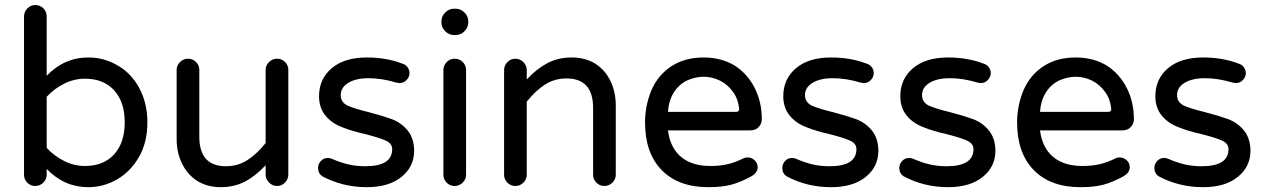

<svg xmlns="http://www.w3.org/2000/svg" viewBox="-20 -739 5069 769"><path d="M167 -62.5V-39.1Q167 -20.5 153.3 -7.3Q139.6 5.9 121.1 5.9Q102.5 5.9 89.4 -7.3Q76.2 -20.5 76.2 -39.1V-672.9Q76.2 -691.4 89.4 -705.1Q102.5 -718.8 121.1 -718.8Q140.6 -718.8 153.8 -705.6Q167 -692.4 167 -672.9V-435.5Q237.3 -508.8 333 -508.8Q396.5 -508.8 448.2 -478.5Q504.9 -447.3 537.6 -386.7Q570.3 -326.2 570.3 -249Q570.3 -168.9 537.1 -111.3Q503.9 -52.7 449.7 -21Q395.5 10.7 333 10.7Q237.3 10.7 167 -62.5ZM479.5 -249Q479.5 -331.1 437 -377.4Q394.5 -423.8 320.3 -423.8Q277.3 -423.8 237.8 -404.3Q198.2 -384.8 167 -351.6V-146.5Q198.2 -113.3 237.8 -93.8Q277.3 -74.2 320.3 -74.2Q394.5 -74.2 437 -120.6Q479.5 -167 479.5 -249Z M769.5 -14.6Q730.5 -40 709 -84Q687.5 -127.9 687.5 -181.6V-459Q687.5 -477.5 701.2 -490.7Q714.8 -503.9 733.4 -503.9Q752 -503.9 765.1 -490.7Q778.3 -477.5 778.3 -459V-191.4Q778.3 -73.2 884.8 -73.2Q931.6 -73.2 969.2 -96.7Q1006.8 -120.1 1043.9 -166V-459Q1043.9 -477.5 1057.6 -490.7Q1071.3 -503.9 1089.8 -503.9Q1108.4 -503.9 1121.6 -490.7Q1134.8 -477.5 1134.8 -459V-40Q1134.8 -21.5 1121.6 -7.8Q1108.4 5.9 1089.8 5.9Q1071.3 5.9 1057.6 -7.8Q1043.9 -21.5 1043.9 -40V-77.1Q1003.9 -34.2 960.9 -11.7Q918 10.7 863.3 10.7Q810.5 10.7 769.5 -14.6Z M1270.5 -33.2Q1253.9 -44.9 1253.9 -66.4Q1253.9 -82 1265.1 -94.2Q1276.4 -106.4 1293 -106.4Q1302.7 -106.4 1310.5 -102.5Q1343.8 -87.9 1375 -80.6Q1406.2 -73.2 1443.4 -73.2Q1550.8 -73.2 1550.8 -141.6Q1550.8 -163.1 1527.3 -174.8Q1502.9 -186.5 1445.3 -201.2Q1388.7 -213.9 1350.6 -229.5Q1308.6 -245.1 1283.2 -276.4Q1257.8 -307.6 1257.8 -353.5Q1257.8 -422.9 1308.6 -465.8Q1359.4 -508.8 1449.2 -508.8Q1527.3 -508.8 1590.8 -484.4Q1604.5 -480.5 1612.3 -469.7Q1620.1 -459 1620.1 -446.3Q1620.1 -430.7 1608.4 -418.5Q1596.7 -406.2 1580.1 -406.2L1567.4 -408.2Q1508.8 -425.8 1456.1 -425.8Q1405.3 -425.8 1375 -407.2Q1344.7 -388.7 1344.7 -358.4Q1344.7 -330.1 1371.1 -316.4Q1399.4 -303.7 1456.1 -290Q1508.8 -276.4 1549.8 -261.7Q1589.8 -246.1 1614.3 -214.4Q1638.7 -182.6 1638.7 -134.8Q1638.7 -71.3 1587.9 -30.3Q1537.1 10.7 1449.2 10.7Q1352.5 10.7 1270.5 -33.2Z M1755.9 -39.1V-458Q1755.9 -476.6 1769 -490.2Q1782.2 -503.9 1800.8 -503.9Q1820.3 -503.9 1833.5 -490.7Q1846.7 -477.5 1846.7 -458V-39.1Q1846.7 -20.5 1833 -7.3Q1819.3 5.9 1800.8 5.9Q1782.2 5.9 1769 -7.3Q1755.9 -20.5 1755.9 -39.1ZM1748 -649.4V-653.3Q1748 -673.8 1763.2 -689Q1778.3 -704.1 1798.8 -704.1H1804.7Q1825.2 -704.1 1840.3 -689Q1855.5 -673.8 1855.5 -653.3V-649.4Q1855.5 -628.9 1840.3 -613.8Q1825.2 -598.6 1804.7 -598.6H1798.8Q1778.3 -598.6 1763.2 -613.8Q1748 -628.9 1748 -649.4Z M1999 -39.1V-458Q1999 -476.6 2012.2 -490.2Q2025.4 -503.9 2043.9 -503.9Q2062.5 -503.9 2076.2 -490.2Q2089.8 -476.6 2089.8 -458V-420.9Q2129.9 -463.9 2172.9 -486.3Q2215.8 -508.8 2270.5 -508.8Q2324.2 -508.8 2365.2 -483.4Q2404.3 -458 2425.3 -414.1Q2446.3 -370.1 2446.3 -316.4V-39.1Q2446.3 -20.5 2432.6 -7.3Q2418.9 5.9 2400.4 5.9Q2381.8 5.9 2368.7 -7.3Q2355.5 -20.5 2355.5 -39.1V-306.6Q2355.5 -424.8 2249 -424.8Q2202.1 -424.8 2164.6 -401.4Q2127 -377.9 2089.8 -332V-39.1Q2089.8 -20.5 2076.2 -7.3Q2062.5 5.9 2043.9 5.9Q2025.4 5.9 2012.2 -7.3Q1999 -20.5 1999 -39.1Z M2563.5 -249Q2563.5 -315.4 2588.9 -377Q2615.2 -438.5 2668.9 -473.6Q2722.7 -508.8 2797.9 -508.8Q2870.1 -508.8 2923.8 -475.6Q2974.6 -442.4 3002.9 -386.2Q3031.2 -330.1 3031.2 -261.7Q3031.2 -243.2 3018.6 -230Q3005.9 -216.8 2985.4 -216.8H2655.3Q2664.1 -147.5 2707.5 -110.8Q2751 -74.2 2825.2 -74.2Q2864.3 -74.2 2895 -81.5Q2925.8 -88.9 2957 -104.5Q2963.9 -108.4 2974.6 -108.4Q2990.2 -108.4 3002.4 -97.2Q3014.6 -85.9 3014.6 -69.3Q3014.6 -46.9 2988.3 -32.2Q2947.3 -9.8 2910.2 0.5Q2873 10.7 2817.4 10.7Q2697.3 10.7 2630.4 -57.6Q2563.5 -126 2563.5 -249ZM2940.4 -303.7Q2936.5 -342.8 2917 -369.1Q2895.5 -400.4 2863.8 -416Q2832 -431.6 2797.9 -431.6Q2766.6 -431.6 2732.4 -417Q2698.2 -400.4 2678.2 -367.7Q2658.2 -335 2655.3 -291H2928.7Q2941.4 -291 2940.4 -303.7Z M3129.9 -33.2Q3113.3 -44.9 3113.3 -66.4Q3113.3 -82 3124.5 -94.2Q3135.7 -106.4 3152.3 -106.4Q3162.1 -106.4 3169.9 -102.5Q3203.1 -87.9 3234.4 -80.6Q3265.6 -73.2 3302.7 -73.2Q3410.2 -73.2 3410.2 -141.6Q3410.2 -163.1 3386.7 -174.8Q3362.3 -186.5 3304.7 -201.2Q3248 -213.9 3210 -229.5Q3168 -245.1 3142.6 -276.4Q3117.2 -307.6 3117.2 -353.5Q3117.2 -422.9 3168 -465.8Q3218.8 -508.8 3308.6 -508.8Q3386.7 -508.8 3450.2 -484.4Q3463.9 -480.5 3471.7 -469.7Q3479.5 -459 3479.5 -446.3Q3479.5 -430.7 3467.8 -418.5Q3456.1 -406.2 3439.5 -406.2L3426.8 -408.2Q3368.2 -425.8 3315.4 -425.8Q3264.6 -425.8 3234.4 -407.2Q3204.1 -388.7 3204.1 -358.4Q3204.1 -330.1 3230.5 -316.4Q3258.8 -303.7 3315.4 -290Q3368.2 -276.4 3409.2 -261.7Q3449.2 -246.1 3473.6 -214.4Q3498 -182.6 3498 -134.8Q3498 -71.3 3447.3 -30.3Q3396.5 10.7 3308.6 10.7Q3211.9 10.7 3129.9 -33.2Z M3598.6 -33.2Q3582 -44.9 3582 -66.4Q3582 -82 3593.3 -94.2Q3604.5 -106.4 3621.1 -106.4Q3630.9 -106.4 3638.7 -102.5Q3671.9 -87.9 3703.1 -80.6Q3734.4 -73.2 3771.5 -73.2Q3878.9 -73.2 3878.9 -141.6Q3878.9 -163.1 3855.5 -174.8Q3831.1 -186.5 3773.4 -201.2Q3716.8 -213.9 3678.7 -229.5Q3636.7 -245.1 3611.3 -276.4Q3585.9 -307.6 3585.9 -353.5Q3585.9 -422.9 3636.7 -465.8Q3687.5 -508.8 3777.3 -508.8Q3855.5 -508.8 3918.9 -484.4Q3932.6 -480.5 3940.4 -469.7Q3948.2 -459 3948.2 -446.3Q3948.2 -430.7 3936.5 -418.5Q3924.8 -406.2 3908.2 -406.2L3895.5 -408.2Q3836.9 -425.8 3784.2 -425.8Q3733.4 -425.8 3703.1 -407.2Q3672.9 -388.7 3672.9 -358.4Q3672.9 -330.1 3699.2 -316.4Q3727.5 -303.7 3784.2 -290Q3836.9 -276.4 3877.9 -261.7Q3918 -246.1 3942.4 -214.4Q3966.8 -182.6 3966.8 -134.8Q3966.8 -71.3 3916 -30.3Q3865.2 10.7 3777.3 10.7Q3680.7 10.7 3598.6 -33.2Z M4053.7 -249Q4053.7 -315.4 4079.1 -377Q4105.5 -438.5 4159.2 -473.6Q4212.9 -508.8 4288.1 -508.8Q4360.4 -508.8 4414.1 -475.6Q4464.8 -442.4 4493.2 -386.2Q4521.5 -330.1 4521.5 -261.7Q4521.5 -243.2 4508.8 -230Q4496.1 -216.8 4475.6 -216.8H4145.5Q4154.3 -147.5 4197.8 -110.8Q4241.2 -74.2 4315.4 -74.2Q4354.5 -74.2 4385.3 -81.5Q4416 -88.9 4447.3 -104.5Q4454.1 -108.4 4464.8 -108.4Q4480.5 -108.4 4492.7 -97.2Q4504.9 -85.9 4504.9 -69.3Q4504.9 -46.9 4478.5 -32.2Q4437.5 -9.8 4400.4 0.5Q4363.3 10.7 4307.6 10.7Q4187.5 10.7 4120.6 -57.6Q4053.7 -126 4053.7 -249ZM4430.7 -303.7Q4426.8 -342.8 4407.2 -369.1Q4385.7 -400.4 4354 -416Q4322.3 -431.6 4288.1 -431.6Q4256.8 -431.6 4222.7 -417Q4188.5 -400.4 4168.5 -367.7Q4148.4 -335 4145.5 -291H4418.9Q4431.6 -291 4430.7 -303.7Z M4620.1 -33.2Q4603.5 -44.9 4603.5 -66.4Q4603.5 -82 4614.7 -94.2Q4626 -106.4 4642.6 -106.4Q4652.3 -106.4 4660.2 -102.5Q4693.4 -87.9 4724.6 -80.6Q4755.9 -73.2 4793 -73.2Q4900.4 -73.2 4900.4 -141.6Q4900.4 -163.1 4877 -174.8Q4852.5 -186.5 4794.9 -201.2Q4738.3 -213.9 4700.2 -229.5Q4658.2 -245.1 4632.8 -276.4Q4607.4 -307.6 4607.4 -353.5Q4607.4 -422.9 4658.2 -465.8Q4709 -508.8 4798.8 -508.8Q4877 -508.8 4940.4 -484.4Q4954.1 -480.5 4961.9 -469.7Q4969.7 -459 4969.7 -446.3Q4969.7 -430.7 4958 -418.5Q4946.3 -406.2 4929.7 -406.2L4917 -408.2Q4858.4 -425.8 4805.7 -425.8Q4754.9 -425.8 4724.6 -407.2Q4694.3 -388.7 4694.3 -358.4Q4694.3 -330.1 4720.7 -316.4Q4749 -303.7 4805.7 -290Q4858.4 -276.4 4899.4 -261.7Q4939.5 -246.1 4963.9 -214.4Q4988.3 -182.6 4988.3 -134.8Q4988.3 -71.3 4937.5 -30.3Q4886.7 10.7 4798.8 10.7Q4702.1 10.7 4620.1 -33.2Z"/></svg>

Font: jf-openhuninn-2.1
Style: Regular
Weight: 400
Designer: [Kosugi Maru]
Designed by MOTOYA      

[Varela Round]
Joe Prince (Latin component); Avraham Cornfeld (Hebrew component)
Foundry: justfont Co., Ltd.
Version: 2.1